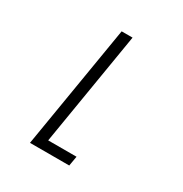

<svg xmlns="http://www.w3.org/2000/svg" viewBox="-171 -648 942 991"><g transform="rotate(30 300.0 -152.5)"><path d="M147 215 269 -520H334L222 157H391L381 215Z"/></g></svg>

Font: Iosevka Light Extended
Style: Italic
Weight: 300
Width: 7
Italic angle: -9°
Monospace: yes
Designer: Belleve Invis
Foundry: Belleve Invis
Version: Version 32.5.0; ttfautohint (v1.8.4)